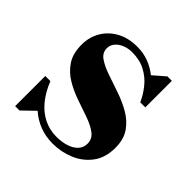

<svg xmlns="http://www.w3.org/2000/svg" viewBox="-132 -588 716 716"><g transform="rotate(45 226.0 -230.0)"><path d="M39.5 10V-149H66.5Q82.5 -108.5 106.2 -79Q130 -49.5 161 -33.8Q192 -18 229 -18Q257 -18 279.8 -25.2Q302.5 -32.5 316 -46.8Q329.5 -61 329.5 -82Q329.5 -107 309.5 -122.2Q289.5 -137.5 258 -148.8Q226.5 -160 191 -172Q155.5 -184 124 -202.5Q92.5 -221 72.5 -250.8Q52.5 -280.5 52.5 -327.5Q52.5 -367 71 -399Q89.5 -431 123.8 -450Q158 -469 205 -469Q238.5 -469 266.2 -458.2Q294 -447.5 316 -429.5L362.5 -470H386V-330H359.5Q346.5 -359 326 -384.2Q305.5 -409.5 276 -425.2Q246.5 -441 206 -441Q186 -441 168.2 -434Q150.5 -427 139.5 -414.2Q128.5 -401.5 128.5 -384Q128.5 -361 149.2 -346.5Q170 -332 202.5 -320.8Q235 -309.5 271.5 -297.2Q308 -285 340.5 -266.5Q373 -248 393.5 -218.8Q414 -189.5 414 -144.5Q414 -92.5 388.5 -58.2Q363 -24 322.5 -7Q282 10 237 10Q200 10 168.2 -2.2Q136.5 -14.5 111 -37L62.5 10Z"/></g></svg>

Font: Bodoni Moda SC 9pt
Style: Bold
Weight: 700
Designer: Owen Earl
Foundry: indestructible type
Version: Version 2.005